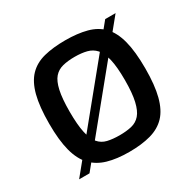

<svg xmlns="http://www.w3.org/2000/svg" viewBox="-126 -677 827 817"><g transform="rotate(-30 288.0 -268.0)"><path d="M44 0 481 -535H532L95 0ZM288 6Q227 6 182.5 -7Q138 -20 109 -50.5Q80 -81 66 -134Q52 -187 52 -268Q52 -352 66 -405.5Q80 -459 109 -489Q138 -519 183 -530.5Q228 -542 288 -542Q348 -542 393 -530Q438 -518 467 -488Q496 -458 510 -404.5Q524 -351 524 -268Q524 -186 510 -132.5Q496 -79 467.5 -49Q439 -19 394 -6.5Q349 6 288 6ZM288 -76Q321 -76 346.5 -82Q372 -88 389 -107.5Q406 -127 415 -166Q424 -205 424 -269Q424 -333 415 -371.5Q406 -410 389 -429Q372 -448 346.5 -454.5Q321 -461 288 -461Q254 -461 228.5 -454.5Q203 -448 186.5 -429Q170 -410 161.5 -371.5Q153 -333 153 -269Q153 -205 161.5 -166Q170 -127 186.5 -107.5Q203 -88 228.5 -82Q254 -76 288 -76Z"/></g></svg>

Font: Exo Thin Medium
Style: Regular
Weight: 500
Version: Version 2.000